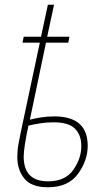

<svg xmlns="http://www.w3.org/2000/svg" viewBox="-20 -780 452 810"><path d="M182 10Q268 10 309 -46.5Q350 -103 350 -165Q350 -289 209 -289Q180 -289 151.5 -284.5Q123 -280 106 -275L174 -600H268L273 -625H179L208 -760H182L153 -625H80L75 -600H148L68 -224Q63 -199 58 -172.5Q53 -146 53 -117Q53 -64 82.5 -27Q112 10 182 10ZM183 -15Q80 -15 80 -119Q80 -157 100 -250Q121 -255 148 -259.5Q175 -264 206 -264Q270 -264 296.5 -237Q323 -210 323 -164Q323 -111 289 -63Q255 -15 183 -15Z"/></svg>

Font: Noto Sans UI SemiCondensed Thin
Style: Italic
Weight: 250
Width: 4
Italic angle: -12°
Designer: Monotype Design Team
Foundry: Monotype Imaging Inc.
Version: Version 1.901